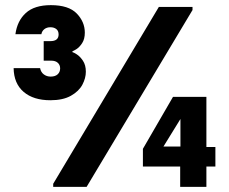

<svg xmlns="http://www.w3.org/2000/svg" viewBox="-20 -727 891 747"><path d="M33 -462H136Q139 -446 150.5 -437.5Q162 -429 177 -429Q195 -429 204.5 -438Q214 -447 214 -461Q214 -474 205 -482.5Q196 -491 179 -491H150V-567H176Q208 -567 208 -593Q208 -607 199 -614Q190 -621 176 -621Q162 -621 152.5 -613.5Q143 -606 141 -594H40Q47 -646 80.5 -676.5Q114 -707 178 -707Q247 -707 278.5 -674.5Q310 -642 310 -600Q310 -575 299.5 -559Q289 -543 277 -535.5Q265 -528 262 -528V-524Q265 -524 278 -516Q291 -508 302.5 -491Q314 -474 314 -448Q314 -423 300.5 -397.5Q287 -372 256 -354.5Q225 -337 176 -337Q110 -337 72 -369.5Q34 -402 33 -462ZM187 -12 598 -700H729V-688L317 0H187ZM681 -79H536V-148L653 -350H783V-155H818V-79H783V0H681ZM682 -157V-264L616 -157Z"/></svg>

Font: Be Vietnam ExtraBold
Style: Regular
Weight: 800
Designer: Gabriel Lam
Foundry: TypeRant
Version: Version 4.000